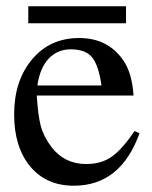

<svg xmlns="http://www.w3.org/2000/svg" viewBox="-20 -581 484 611"><path d="M381 -507H70V-561H381ZM408 -164 424 -157Q364 10 215 10Q127 10 76 -51.5Q25 -113 25 -217Q25 -324 82 -392Q139 -460 232 -460Q322 -460 371 -391Q400 -351 405 -277H97Q101 -214 109.5 -181Q118 -148 143 -114Q185 -59 254 -59Q303 -59 336.5 -83Q370 -107 408 -164ZM99 -309H303Q294 -372 273.5 -398Q253 -424 205 -424Q163 -424 135 -394.5Q107 -365 99 -309Z"/></svg>

Font: STIX MathJax Latin
Style: Regular
Weight: 400
Designer: MicroPress Inc., with final additions and corrections provided by Coen Hoffman, Elsevier (retired)
Version: Version 1.1.1